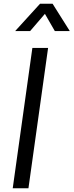

<svg xmlns="http://www.w3.org/2000/svg" viewBox="-20 -1006 393 1026"><path d="M61 -840H141L220 -932L273 -840H353L261 -986H194ZM132 0 237 -750H153L48 0Z"/></svg>

Font: Mohave
Style: Italic
Weight: 400
Italic angle: -8°
Designer: Gumpita Rahayu
Foundry: Tokotype
Version: Version 2.002;PS 002.002;hotconv 1.0.88;makeotf.lib2.5.64775